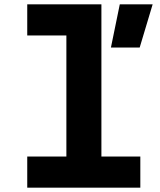

<svg xmlns="http://www.w3.org/2000/svg" viewBox="-20 -868 740 888"><path d="M106 -848H449V-144H629V0H106V-144H287V-704H106ZM493 -648 534 -848H686L626 -648Z"/></svg>

Font: Martian Mono
Style: Bold
Weight: 700
Designer: Roman Shamin
Foundry: Evil Martians
Version: Version 1.000